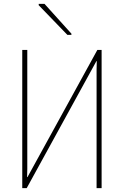

<svg xmlns="http://www.w3.org/2000/svg" viewBox="-20 -972 640 992"><path d="M95 0V-714H121V-141Q121 -116 121 -100Q121 -84 120 -57H122L483 -714H505V0H479V-561Q479 -592 479 -611Q479 -630 480 -656H478L118 0ZM328 -792 180 -945V-952H210L349 -798V-792Z"/></svg>

Font: Noto Sans Mono Thin
Style: Regular
Weight: 100
Designer: Monotype Design Team
Foundry: Monotype Imaging Inc.
Version: Version 2.014